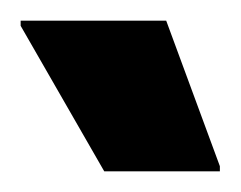

<svg xmlns="http://www.w3.org/2000/svg" viewBox="-20 -730 233 186"><path d="M81 -564 0 -705V-710H141L193 -569V-564Z"/></svg>

Font: Saira Condensed ExtraBold
Style: Regular
Weight: 800
Width: 3
Designer: Hector Gatti with collaboration of the Omnibus-Type team
Foundry: Omnibus-Type
Version: Version 1.101